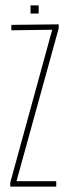

<svg xmlns="http://www.w3.org/2000/svg" viewBox="-20 -690 252 710"><path d="M18 0V-15L173 -580L22 -578V-598L197 -600V-585L41 -20H188V0ZM93 -640V-670H123V-640Z"/></svg>

Font: Big Shoulders Thin
Style: Regular
Weight: 100
Designer: Patric King
Foundry: XO Type Co
Version: Version 2.002